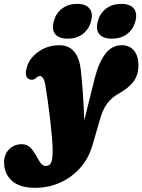

<svg xmlns="http://www.w3.org/2000/svg" viewBox="-122 -700 716 966"><path d="M355 -308Q374.5 -384.5 407.5 -428.5Q440.5 -472.5 490.5 -472.5Q530.5 -472.5 552.5 -445Q574.5 -417.5 574.5 -373Q574.5 -323.5 550.8 -291Q527 -258.5 480 -232Q441.5 -211 418.8 -181.2Q396 -151.5 382 -103L343.5 30Q324 97 281.2 145Q238.5 193 180 219Q121.5 245 54.5 245Q-23 245 -62.2 209.5Q-101.5 174 -101.5 115.5Q-101.5 77.5 -76.5 51.5Q-51.5 25.5 -12.5 25.5Q14 25.5 30.2 42Q46.5 58.5 58.2 80.2Q70 102 81.2 118.5Q92.5 135 109 135Q126 135 134.5 119.8Q143 104.5 143 59Q143 31.5 139.2 -11.8Q135.5 -55 129.8 -104Q124 -153 117.5 -198.2Q111 -243.5 105.5 -274.5Q101.5 -297.5 94.2 -307.5Q87 -317.5 79 -317.5Q69 -317.5 59 -307.5Q44 -293.5 24.5 -301.5Q13.5 -306 9.2 -321.8Q5 -337.5 15 -367.5Q28.5 -410 73.5 -441.2Q118.5 -472.5 178 -472.5Q222.5 -472.5 250 -441.8Q277.5 -411 285 -344.5Q290.5 -294 295 -229.8Q299.5 -165.5 302 -95ZM219 -505.5Q175.5 -505.5 156.2 -528Q137 -550.5 148.5 -592.5Q159.5 -634 190.8 -657.2Q222 -680.5 265.5 -680.5Q309.5 -680.5 328.2 -657.2Q347 -634 336 -592.5Q324.5 -551.5 293.8 -528.5Q263 -505.5 219 -505.5ZM440.5 -505.5Q397 -505.5 377.8 -528Q358.5 -550.5 370 -592.5Q381 -634 412.5 -657.2Q444 -680.5 487.5 -680.5Q532.5 -680.5 551.2 -657.2Q570 -634 559 -592.5Q548 -551.5 516.8 -528.5Q485.5 -505.5 440.5 -505.5Z"/></svg>

Font: Fraunces 72pt SuperSoft Black
Style: Italic
Weight: 900
Italic angle: -16°
Version: Version 1.000;[b76b70a41]